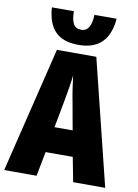

<svg xmlns="http://www.w3.org/2000/svg" viewBox="-101 -1009 775 1075"><g transform="rotate(10 287.0 -471.5)"><path d="M392.1 0 365.2 -139.2H210.9L184.1 0H0L173.8 -713.9H397.9L574.2 0ZM338.9 -285.2 310.1 -444.8Q302.2 -484.9 297.1 -522Q292 -559.1 288.1 -588.9Q285.2 -560.5 279.3 -523.7Q273.4 -486.8 266.1 -446.8L235.8 -285.2ZM472.7 -943.4Q458 -762.2 288.1 -762.2Q198.7 -762.2 154.5 -807.9Q110.4 -853.5 105 -943.4H230Q230 -896 243.2 -872.1Q256.3 -848.1 288.1 -848.1Q343.8 -848.1 346.7 -943.4Z"/></g></svg>

Font: Open Sans Condensed ExtraBold
Style: Regular
Weight: 800
Width: 3
Designer: Monotype Design Team
Foundry: Monotype Imaging Inc.
Version: Version 3.000; ttfautohint (v1.8.4)